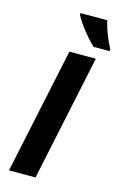

<svg xmlns="http://www.w3.org/2000/svg" viewBox="-139 -993 666 1052"><g transform="rotate(15 194.5 -467.0)"><path d="M176.8 -713.9H326.7L175.8 0H25.4ZM180.7 -923.3V-933.6H332.5Q349.6 -860.4 388.7 -785.6V-773.4H298.3Q263.2 -806.6 230 -849.1Q196.8 -891.6 180.7 -923.3Z"/></g></svg>

Font: Viking Open Sans
Style: Bold Italic
Weight: 700
Italic angle: -12°
Foundry: Ascender Corporation
Version: Version 2.000